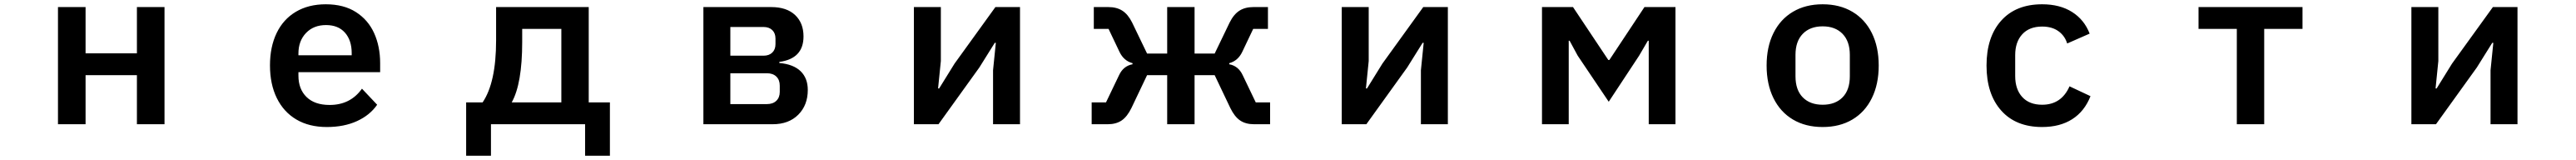

<svg xmlns="http://www.w3.org/2000/svg" viewBox="-20 -580 12040 747"><path d="M380 0H251V-547H380V-331H620V-547H749V0H620V-229H380Z M1242 -275Q1242 -361 1273 -425.5Q1304 -490 1363 -525Q1422 -560 1503 -560Q1587 -560 1644 -523.5Q1701 -487 1729 -425Q1757 -363 1757 -285V-243H1375V-227Q1375 -164 1413 -127Q1451 -90 1521 -90Q1618 -90 1672 -166L1743 -91Q1709 -42 1648.5 -14.5Q1588 13 1508 13Q1425 13 1365.5 -22Q1306 -57 1274 -122Q1242 -187 1242 -275ZM1375 -330V-322H1624V-332Q1624 -392 1592.5 -427.5Q1561 -463 1504 -463Q1446 -463 1410.5 -426Q1375 -389 1375 -330Z M2159 147V-102H2236Q2299 -195 2299 -391V-547H2732V-102H2831V147H2715V0H2275V147ZM2604 -102V-445H2421V-384Q2421 -189 2372 -102Z M3268 0V-547H3585Q3657 -547 3696.5 -510Q3736 -473 3736 -410Q3736 -306 3623 -291V-286Q3689 -280 3722.5 -247.5Q3756 -215 3756 -160Q3756 -89 3711.5 -44.5Q3667 0 3592 0ZM3549 -320Q3575 -320 3590 -334.5Q3605 -349 3605 -374V-400Q3605 -425 3590 -439.5Q3575 -454 3549 -454H3394V-320ZM3565 -94Q3593 -94 3609 -109.5Q3625 -125 3625 -151V-180Q3625 -207 3609 -222.5Q3593 -238 3565 -238H3394V-94Z M4367 0H4252V-547H4378V-295L4365 -167H4370L4442 -283L4633 -547H4748V0H4622V-252L4635 -380H4630L4558 -265Z M5083 0V-102H5150L5211 -229Q5231 -272 5274 -280V-285Q5233 -296 5213 -338L5162 -445H5093V-547H5161Q5200 -547 5226.5 -530Q5253 -513 5272 -475L5342 -330H5436V-547H5564V-330H5658L5728 -475Q5747 -513 5773.5 -530Q5800 -547 5839 -547H5907V-445H5838L5787 -338Q5767 -296 5726 -285V-280Q5769 -272 5789 -229L5850 -102H5917V0H5842Q5803 0 5777 -17.5Q5751 -35 5731 -76L5658 -229H5564V0H5436V-229H5342L5269 -76Q5249 -35 5223 -17.5Q5197 0 5158 0Z M6367 0H6252V-547H6378V-295L6365 -167H6370L6442 -283L6633 -547H6748V0H6622V-252L6635 -380H6630L6558 -265Z M7313 0H7188V-547H7333L7498 -300H7503L7667 -547H7812V0H7687V-390H7683L7642 -320L7500 -105L7355 -320L7317 -390H7313Z M8238 -274Q8238 -361 8270 -425.5Q8302 -490 8361 -525Q8420 -560 8500 -560Q8580 -560 8639 -525Q8698 -490 8730 -425.5Q8762 -361 8762 -274Q8762 -187 8730 -122Q8698 -57 8639 -22Q8580 13 8500 13Q8420 13 8361 -22Q8302 -57 8270 -122Q8238 -187 8238 -274ZM8627 -224V-324Q8627 -387 8593 -422Q8559 -457 8500 -457Q8441 -457 8407 -422Q8373 -387 8373 -324V-224Q8373 -160 8407 -125.5Q8441 -91 8500 -91Q8559 -91 8593 -125.5Q8627 -160 8627 -224Z M9266 -274Q9266 -407 9334.5 -483.5Q9403 -560 9526 -560Q9609 -560 9666 -524Q9723 -488 9748 -423L9643 -377Q9632 -413 9602 -434.5Q9572 -456 9526 -456Q9466 -456 9433 -420Q9400 -384 9400 -323V-225Q9400 -163 9433 -127Q9466 -91 9526 -91Q9616 -91 9654 -177L9752 -131Q9724 -60 9666.5 -23.5Q9609 13 9526 13Q9403 13 9334.5 -64Q9266 -141 9266 -274Z M10564 0H10436V-445H10257V-547H10743V-445H10564Z M11367 0H11252V-547H11378V-295L11365 -167H11370L11442 -283L11633 -547H11748V0H11622V-252L11635 -380H11630L11558 -265Z"/></svg>

Font: IBM Plex Sans JP SemiBold
Style: Regular
Weight: 600
Designer: Mike Abbink; Paul van der Laan; Pieter van Rosmalen; Wujin Sim; Yejin Wi; Jinhee Kim; Boomi Park; Yona Kim; Kichan Ma
Foundry: Sandoll Inc.
Version: Version 1.001